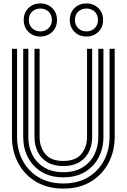

<svg xmlns="http://www.w3.org/2000/svg" viewBox="-20 -1090 742 1125"><path d="M351 -117Q294 -117 256.5 -140Q219 -163 200.5 -201.5Q182 -240 182 -287V-804H212V-287Q212 -229 245 -188Q278 -147 351 -147Q424 -147 457 -188Q490 -229 490 -287V-804H520V-287Q520 -240 501.5 -201.5Q483 -163 445.5 -140Q408 -117 351 -117ZM351 15Q258 15 190.5 -25.5Q123 -66 86.5 -135Q50 -204 50 -287V-804H80V-287Q80 -212 112.5 -150Q145 -88 205.5 -51.5Q266 -15 351 -15Q436 -15 496.5 -51.5Q557 -88 589.5 -150Q622 -212 622 -287V-804H652V-287Q652 -204 615.5 -135Q579 -66 512 -25.5Q445 15 351 15ZM351 -51Q276 -51 223.5 -83Q171 -115 143.5 -168.5Q116 -222 116 -287V-804H146V-287Q146 -230 169.5 -183.5Q193 -137 239 -109Q285 -81 351 -81Q418 -81 463.5 -109Q509 -137 532.5 -183.5Q556 -230 556 -287V-804H586V-287Q586 -222 558.5 -168.5Q531 -115 478.5 -83Q426 -51 351 -51ZM486 -876Q445 -876 417 -903Q389 -930 389 -973Q389 -1016 417 -1043Q445 -1070 486 -1070Q528 -1070 556 -1043Q584 -1016 584 -973Q584 -930 556 -903Q528 -876 486 -876ZM216 -876Q175 -876 147 -903Q119 -930 119 -973Q119 -1016 147 -1043Q175 -1070 216 -1070Q258 -1070 286 -1043Q314 -1016 314 -973Q314 -930 286 -903Q258 -876 216 -876ZM216 -906Q245 -906 264.5 -924.5Q284 -943 284 -973Q284 -1004 264.5 -1022Q245 -1040 216 -1040Q188 -1040 168.5 -1022Q149 -1004 149 -973Q149 -943 168.5 -924.5Q188 -906 216 -906ZM486 -906Q515 -906 534.5 -924.5Q554 -943 554 -973Q554 -1004 534.5 -1022Q515 -1040 486 -1040Q458 -1040 438.5 -1022Q419 -1004 419 -973Q419 -943 438.5 -924.5Q458 -906 486 -906Z"/></svg>

Font: Zen Tokyo Zoo
Style: Regular
Weight: 400
Designer: Yoshimichi Ohira
Foundry: A-1 Corp ZenFonts
Version: Version 1.002; ttfautohint (v1.8.3)